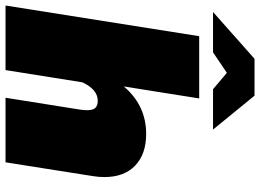

<svg xmlns="http://www.w3.org/2000/svg" viewBox="-143 -797 940 694"><g transform="rotate(90 327.0 -450.0)"><path d="M259.2 -900H325.8L448.3 -750H302.5L243.3 -800L169.2 -750H23.3L192.5 -900ZM0 0 110.8 -700H335.8L292.5 -427.5Q360.8 -508.3 464.2 -508.3Q536.7 -508.3 578.3 -468.8Q620 -429.2 620 -357.5Q620 -335.8 616.7 -316.7L566.7 0H333.3L375.8 -266.7Q378.3 -282.5 378.3 -295Q378.3 -315.8 370 -324.6Q361.7 -333.3 344.2 -333.3Q303.3 -333.3 277.5 -277.5L233.3 0Z"/></g></svg>

Font: BoonTook
Style: Italic
Weight: 400
Italic angle: -9°
Designer: Sungsit Sawaiwan
Foundry: FontUni
Version: Version 3.0